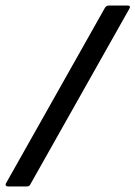

<svg xmlns="http://www.w3.org/2000/svg" viewBox="-38 -675 490 695"><path d="M-8 0Q-14 0 -16.5 -3Q-19 -6 -16 -12L342 -647Q347 -655 356 -655H423Q437 -655 430 -643L72 -8Q69 0 58 0Z"/></svg>

Font: Sofia Sans Medium
Style: Italic
Weight: 500
Italic angle: -9°
Version: Version 4.101